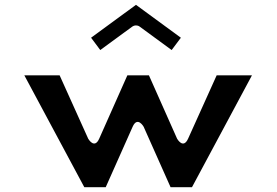

<svg xmlns="http://www.w3.org/2000/svg" viewBox="-20 -800 1147 795"><path d="M357.1 -643.8 395.2 -592.8 528.2 -690.2C536.2 -696 548.8 -696.7 557.8 -690.2L690.8 -592.8L728.9 -643.8L543 -780ZM417.8 -25 529.2 -275.2C549.3 -320.4 574.8 -275.2 574.8 -275.2L686.2 -25H775L1023.2 -488H877.1L758.8 -225.7C738.4 -180.6 713.2 -225.9 713.2 -225.9L596.7 -488H507.3L390.8 -225.9C370.8 -180.6 345.2 -225.7 345.2 -225.7L226.9 -488H80.8L329 -25Z"/></svg>

Font: Hussar Ekologiczny
Style: Regular
Weight: 400
Foundry: Cannot Into Space Fonts
Version: Version 0.97